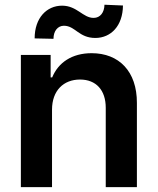

<svg xmlns="http://www.w3.org/2000/svg" viewBox="-20 -772 650 792"><path d="M194.6 -319.6C194.6 -398.4 242.2 -443.9 310 -443.9C376.4 -443.9 416.2 -400.2 416.2 -327.4V0H544.7V-347.3C545.1 -478 470.5 -552.6 358 -552.6C276.3 -552.6 220.2 -513.5 195.3 -452.8H188.9V-545.5H66.1V0H194.6ZM122.9 -613.6 200.6 -611.9C200.6 -644.2 218.4 -665.8 243.6 -665.8C290.5 -665.8 305 -615.1 373.9 -615.4C437.1 -615.8 486.5 -664.8 487.2 -749.3L410.9 -752.5C410.5 -720.9 393.5 -698.2 366.5 -698.2C322.1 -697.8 297.9 -748.6 236.2 -748.6C172.6 -748.6 122.9 -698.2 122.9 -613.6Z"/></svg>

Font: Margiela Sans Semi Bold
Style: Regular
Weight: 600
Designer: Stefan Endress, Andreas Faust
Version: Version 1.100;FEAKit 1.0